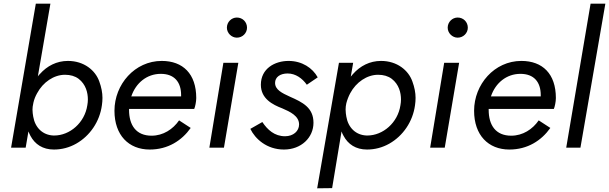

<svg xmlns="http://www.w3.org/2000/svg" viewBox="-20 -800 3299 1040"><path d="M253 -780H174L40 0H119L134 -88C137 -80 141 -72 145 -64C169 -19 211 10 272 10C315 10 356 -1 393 -22C467 -64 520 -141 532 -230C534 -244 535 -257 535 -270C535 -298 529 -328 518 -358C497 -419 435 -470 348 -470C287 -470 235 -443 196 -399C192 -395 188 -391 185 -386ZM453 -230C439 -135 358 -66 274 -66C273 -66 271 -66 270 -66C211 -68 170 -109 160 -168C158 -180 156 -193 156 -206C156 -211 157 -217 157 -222L161 -244C165 -262 172 -279 181 -295C213 -355 272 -395 332 -395C361 -395 386 -388 406 -373C445 -343 456 -298 456 -261C456 -251 455 -241 453 -230Z M791 10C890 10 965 -39 1013 -107L950 -148C917 -100 864 -65 801 -65C717 -65 679 -122 679 -205C679 -207 679 -209 679 -210H1032C1037 -221 1043 -249 1043 -269C1043 -400 971 -470 856 -470C710 -470 600 -343 600 -200C600 -68 677 10 791 10ZM691 -278 692 -280C716 -350 775 -400 851 -400C924 -400 961 -356 961 -285C961 -282 961 -280 961 -278Z M1209 -650C1209 -621 1234 -596 1263 -596C1294 -596 1318 -621 1318 -650C1318 -681 1294 -705 1263 -705C1234 -705 1209 -681 1209 -650ZM1190 -460 1114 0H1193L1271 -460Z M1401 -139 1336 -102C1362 -48 1425 10 1518 10C1612 10 1678 -55 1678 -135C1678 -217 1619 -246 1551 -276C1507 -296 1470 -314 1470 -351C1470 -382 1497 -402 1538 -402C1581 -402 1617 -376 1642 -341L1701 -381C1673 -432 1616 -470 1543 -470C1469 -470 1393 -429 1393 -341C1393 -265 1457 -233 1509 -213C1551 -195 1600 -172 1600 -126C1600 -90 1569 -62 1524 -62C1467 -62 1429 -97 1401 -139Z M1779 219 1830 -88C1833 -79 1837 -71 1841 -64C1865 -19 1907 10 1968 10C2011 10 2052 -1 2089 -22C2163 -64 2216 -141 2228 -230C2230 -244 2231 -257 2231 -270C2231 -298 2225 -328 2214 -358C2193 -419 2131 -470 2044 -470C1983 -470 1931 -443 1892 -399C1888 -394 1884 -390 1880 -385L1893 -460H1816L1698 220ZM2149 -230C2135 -135 2054 -66 1970 -66C1969 -66 1967 -66 1966 -66C1907 -68 1866 -109 1856 -168C1854 -180 1852 -193 1852 -207C1852 -213 1853 -218 1853 -224L1856 -241C1861 -260 1868 -278 1877 -295C1909 -355 1968 -395 2028 -395C2057 -395 2082 -388 2102 -373C2141 -343 2152 -298 2152 -261C2152 -251 2151 -241 2149 -230Z M2405 -650C2405 -621 2430 -596 2459 -596C2490 -596 2514 -621 2514 -650C2514 -681 2490 -705 2459 -705C2430 -705 2405 -681 2405 -650ZM2386 -460 2310 0H2389L2467 -460Z M2739 10C2838 10 2913 -39 2961 -107L2898 -148C2865 -100 2812 -65 2749 -65C2665 -65 2627 -122 2627 -205C2627 -207 2627 -209 2627 -210H2980C2985 -221 2991 -249 2991 -269C2991 -400 2919 -470 2804 -470C2658 -470 2548 -343 2548 -200C2548 -68 2625 10 2739 10ZM2639 -278 2640 -280C2664 -350 2723 -400 2799 -400C2872 -400 2909 -356 2909 -285C2909 -282 2909 -280 2909 -278Z M3179 -780 3047 0H3124L3259 -780Z"/></svg>

Font: Jost
Style: Italic
Weight: 400
Italic angle: -5°
Version: Version 3.710